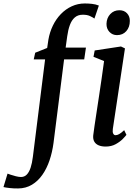

<svg xmlns="http://www.w3.org/2000/svg" viewBox="-135 -835 800 1107"><path d="M144 -606Q151.5 -649.5 169.8 -687.2Q188 -725 215.8 -753.8Q243.5 -782.5 278.8 -798.8Q314 -815 354 -815Q374 -815 395 -812.8Q416 -810.5 435 -803L409.5 -728Q400 -735 383.2 -742.8Q366.5 -750.5 341 -750Q314 -750 296 -734.2Q278 -718.5 267.8 -690.5Q257.5 -662.5 252.5 -625.5L243.5 -560.5H360.5L350.5 -492.5H234.5L173.5 -10.5Q166.5 42.5 150.5 89.8Q134.5 137 109.2 173Q84 209 49.2 230Q14.5 251 -30 251.5Q-54.5 252 -79 249.2Q-103.5 246.5 -115 243.5L-91.5 166Q-88 167.5 -74.2 172.2Q-60.5 177 -43.5 181.2Q-26.5 185.5 -14 185.5Q6 185.5 19.5 171.5Q33 157.5 41.5 131.8Q50 106 54.5 69.5L125 -492.5H59.5L68 -531L137 -558.5ZM474 10Q450.5 10 433.5 2.8Q416.5 -4.5 408.5 -18.8Q400.5 -33 402.5 -54.5Q405 -75 410 -109.5Q415 -144 421.8 -187.8Q428.5 -231.5 436 -281.2Q443.5 -331 451 -382.5Q458.5 -434 465 -483L404 -507.5L411 -544L562.5 -567L585.5 -556L515.5 -91.5Q513 -73.5 517.8 -64.5Q522.5 -55.5 531 -55.5Q541 -55.5 552.5 -62Q564 -68.5 581 -84.5L594 -57.5Q589 -50.5 573.2 -34.2Q557.5 -18 532.5 -4Q507.5 10 474 10ZM539.5 -632.5Q513.5 -632.5 496 -651Q478.5 -669.5 479 -698Q480 -731.5 500.8 -753.8Q521.5 -776 553.5 -776Q581 -776 597.5 -758.2Q614 -740.5 613.5 -714Q613.5 -678.5 593.2 -655.5Q573 -632.5 539.5 -632.5Z"/></svg>

Font: Merriweather Medium
Style: Italic
Weight: 500
Italic angle: -7.8°
Version: Version 2.101